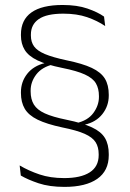

<svg xmlns="http://www.w3.org/2000/svg" viewBox="-20 -668 508 752"><path d="M278 -185.5Q323.5 -195.5 345.5 -225.2Q367.5 -255 367.5 -288.5V-291.5Q367.5 -321.5 355.5 -341.8Q343.5 -362 312.5 -376.2Q281.5 -390.5 223.5 -402Q162 -414.5 126.8 -431.5Q91.5 -448.5 76.8 -472.5Q62 -496.5 62 -529V-533Q62 -590 103 -619.2Q144 -648.5 225.5 -648.5Q282 -648.5 322.5 -634.5Q363 -620.5 387.5 -603L392 -566Q361 -587 321 -600.8Q281 -614.5 228 -614.5Q162.5 -614.5 131.8 -593.2Q101 -572 101 -532.5V-528.5Q101 -503.5 113.5 -486.2Q126 -469 156.2 -456.2Q186.5 -443.5 240 -432Q303.5 -419 339.5 -402Q375.5 -385 390.8 -360Q406 -335 406 -297V-293.5Q406 -253 381 -221.2Q356 -189.5 311 -179.5V-168.5ZM189 -416Q144.5 -405.5 122.2 -376.5Q100 -347.5 100 -313.5V-310Q100 -279.5 112.5 -258.8Q125 -238 155.5 -224Q186 -210 240.5 -199Q304 -186 340 -169.2Q376 -152.5 391 -127.5Q406 -102.5 406 -64.5V-60Q406 1 361 32.5Q316 64 232.5 64Q173.5 64 131 49.8Q88.5 35.5 61.5 19.5L57 -20Q92.5 1 134.8 15.2Q177 29.5 231.5 29.5Q296.5 29.5 331.5 7Q366.5 -15.5 366.5 -60.5V-64Q366.5 -92 354.5 -111Q342.5 -130 311.8 -143.8Q281 -157.5 223.5 -169Q163 -182 127.5 -199.2Q92 -216.5 77 -242Q62 -267.5 62 -303.5V-307Q62 -347.5 86.5 -378.8Q111 -410 156 -421V-430.5Z"/></svg>

Font: Anek Bangla ExtraLight
Style: Regular
Weight: 250
Designer: Sulekha Rajkumar (Bangla), Yesha Goshar (Latin)
Foundry: Ek Type
Version: Version 1.003